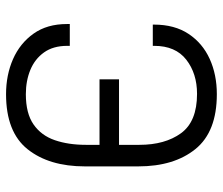

<svg xmlns="http://www.w3.org/2000/svg" viewBox="-72 -668 747 644"><g transform="rotate(-90 302.0 -345.5)"><path d="M470.7 -207H542V-203.1Q542 -133.8 510.7 -86.9Q479.5 -40 426.8 -16.1Q374 7.8 308.6 7.8Q182.6 7.8 124.5 -64Q66.4 -135.7 66.4 -255.9V-434.6Q66.4 -554.7 124 -627Q181.6 -699.2 308.6 -699.2Q373 -699.2 426.3 -675.8Q479.5 -652.3 511.7 -606.9Q543.9 -561.5 543.9 -495.1V-485.4H470.7V-494.1Q470.7 -541 448.7 -571.8Q426.8 -602.5 390.1 -617.7Q353.5 -632.8 308.6 -632.8Q244.1 -632.8 207 -606.9Q169.9 -581.1 154.3 -535.6Q138.7 -490.2 138.7 -431.6V-385.7H358.4V-320.3H138.7V-252Q138.7 -166 177.7 -112.3Q216.8 -58.6 309.6 -58.6Q377.9 -58.6 424.3 -94.7Q470.7 -130.9 470.7 -202.1Z"/></g></svg>

Font: Dinish
Style: Regular
Weight: 400
Designer: Bert Driehuis
Foundry: Playbeing
Version: Version 3.006; git-39231f3c-release